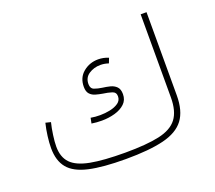

<svg xmlns="http://www.w3.org/2000/svg" viewBox="-107 -758 1010 901"><g transform="rotate(-20 398.0 -307.5)"><path d="M333.5 -208Q368.2 -208 399.2 -216.8Q430.2 -225.6 449.5 -243.9Q468.8 -262.2 468.8 -291.5Q468.8 -316.4 456.5 -328.6Q444.3 -340.8 425.8 -345.5Q407.2 -350.1 387.7 -352.5Q366.2 -355.5 349.4 -361.8Q332.5 -368.2 332.5 -390.6Q332.5 -422.9 357.9 -439.5Q383.3 -456.1 415.5 -456.1Q435.5 -456.1 456.1 -449.2L465.8 -474.1Q440.4 -484.4 414.6 -484.4Q371.6 -484.4 339.6 -458Q307.6 -431.6 307.6 -385.7Q307.6 -361.8 318.6 -349.9Q329.6 -337.9 346.2 -333.3Q362.8 -328.6 379.9 -325.7Q405.3 -322.3 424.3 -316.2Q443.4 -310.1 443.4 -290Q443.4 -269 426.3 -257.1Q409.2 -245.1 384.3 -240Q359.4 -234.9 335.4 -234.9Q323.2 -234.9 311 -235.8Q298.8 -236.8 288.1 -238.8L282.7 -211.9Q307.1 -208 333.5 -208ZM385.7 -29.3Q276.9 -29.3 212.2 -41.7Q147.5 -54.2 118.9 -84Q90.3 -113.8 90.3 -166.5Q90.3 -189.9 95 -223.1Q99.6 -256.3 106.4 -283.2L80.6 -289.6Q73.2 -259.8 69.1 -227.1Q64.9 -194.3 64.9 -168.5Q64.9 -105 95.5 -68.1Q126 -31.2 194.8 -15.6Q263.7 0 377.9 0Q495.1 0 566.9 -17.6Q638.7 -35.2 671.4 -78.6Q704.1 -122.1 704.1 -199.7V-614.7H674.8V-199.7Q674.8 -131.3 646.7 -94.2Q618.7 -57.1 555.4 -43.2Q492.2 -29.3 385.7 -29.3Z"/></g></svg>

Font: Estedad VF
Style: Regular
Weight: 100
Designer: Amin Abedi
Version: Version 7.3